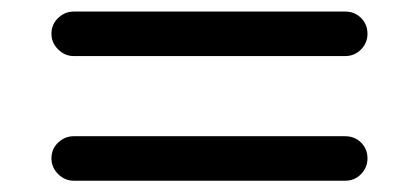

<svg xmlns="http://www.w3.org/2000/svg" viewBox="-20 -492 735 337"><path d="M70.3 -432.6Q70.3 -449.2 82 -460.4Q93.8 -471.7 109.4 -471.7H585.9Q602.5 -471.7 613.8 -460.4Q625 -449.2 625 -432.6Q625 -417 613.8 -405.3Q602.5 -393.6 585.9 -393.6H109.4Q93.8 -393.6 82 -405.3Q70.3 -417 70.3 -432.6ZM70.3 -213.9Q70.3 -230.5 82 -241.7Q93.8 -252.9 109.4 -252.9H585.9Q602.5 -252.9 613.8 -241.7Q625 -230.5 625 -213.9Q625 -198.2 613.8 -186.5Q602.5 -174.8 585.9 -174.8H109.4Q93.8 -174.8 82 -186.5Q70.3 -198.2 70.3 -213.9Z"/></svg>

Font: FakePearl
Style: Regular
Weight: 400
Version: Version 1.2